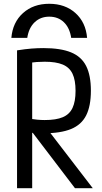

<svg xmlns="http://www.w3.org/2000/svg" viewBox="-20 -994 540 1014"><path d="M240 -974Q324 -974 378.5 -925Q433 -876 440 -794H356Q348 -847 317.5 -876.5Q287 -906 240 -906Q194 -906 163 -876.5Q132 -847 124 -794H40Q47 -876 101.5 -925Q156 -974 240 -974ZM70 -728Q114 -735 146.5 -737.5Q179 -740 209 -740Q300 -740 355 -717.5Q410 -695 435 -645.5Q460 -596 460 -515Q460 -434 435 -384.5Q410 -335 355 -312.5Q300 -290 209 -290Q182 -290 156.5 -292Q131 -294 103 -298L129 -368Q155 -364 176 -362Q197 -360 216 -360Q276 -360 311.5 -375Q347 -390 363 -424Q379 -458 379 -514Q379 -571 363 -604.5Q347 -638 311.5 -653Q276 -668 216 -668Q196 -668 174.5 -666.5Q153 -665 126 -660L150 -688V0H70ZM376 0 126 -328H218L470 0Z"/></svg>

Font: M PLUS Code Latin
Style: Regular
Weight: 400
Designer: Coji Morishita
Foundry: UNDERFOREST DESIGN
Version: Version 1.002; ttfautohint (v1.8.3)